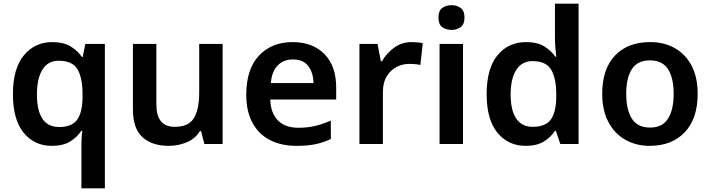

<svg xmlns="http://www.w3.org/2000/svg" viewBox="-20 -780 3849 1040"><path d="M421 11Q421 -8 422 -30.5Q423 -53 426 -71H420Q398 -37 360 -13.5Q322 10 260 10Q166 10 108 -61Q50 -132 50 -270Q50 -409 109.5 -480.5Q169 -552 263 -552Q324 -552 362.5 -528.5Q401 -505 424 -471H428L442 -542H548V240H421ZM301 -92Q369 -92 397.5 -131Q426 -170 427 -251V-271Q427 -359 399.5 -405Q372 -451 298 -451Q239 -451 209.5 -402.5Q180 -354 180 -268Q180 -182 209.5 -137Q239 -92 301 -92Z M1186 -542V0H1087L1069 -70H1063Q1037 -28 991 -9Q945 10 894 10Q803 10 751.5 -37Q700 -84 700 -188V-542H827V-214Q827 -93 926 -93Q1002 -93 1030.5 -140.5Q1059 -188 1059 -278V-542Z M1565 -552Q1674 -552 1737.5 -487Q1801 -422 1801 -306V-241H1444Q1446 -168 1485 -128Q1524 -88 1596 -88Q1647 -88 1688 -98Q1729 -108 1772 -127V-27Q1732 -8 1689 1Q1646 10 1585 10Q1505 10 1444 -20.5Q1383 -51 1348.5 -113Q1314 -175 1314 -267Q1314 -406 1383 -479Q1452 -552 1565 -552ZM1567 -458Q1515 -458 1483.5 -425Q1452 -392 1447 -330H1678Q1677 -386 1650 -422Q1623 -458 1567 -458Z M2209 -552Q2224 -552 2241 -550.5Q2258 -549 2270 -546L2257 -428Q2245 -431 2229.5 -432.5Q2214 -434 2196 -434Q2161 -434 2128.5 -417.5Q2096 -401 2075 -367Q2054 -333 2054 -281V0H1927V-542H2025L2043 -448H2049Q2073 -491 2114.5 -521.5Q2156 -552 2209 -552Z M2426 -752Q2454 -752 2475 -737Q2496 -722 2496 -685Q2496 -648 2475 -633Q2454 -618 2426 -618Q2396 -618 2375.5 -633Q2355 -648 2355 -685Q2355 -722 2375.5 -737Q2396 -752 2426 -752ZM2488 -542V0H2361V-542Z M2827 10Q2733 10 2674.5 -61Q2616 -132 2616 -270Q2616 -410 2675 -481Q2734 -552 2830 -552Q2890 -552 2927.5 -529Q2965 -506 2988 -473H2993Q2991 -489 2988.5 -518.5Q2986 -548 2986 -571V-760H3114V0H3015L2991 -71H2986Q2964 -37 2926 -13.5Q2888 10 2827 10ZM2865 -93Q2935 -93 2963.5 -132.5Q2992 -172 2993 -253V-269Q2993 -356 2965.5 -402.5Q2938 -449 2864 -449Q2807 -449 2776.5 -401.5Q2746 -354 2746 -268Q2746 -182 2776.5 -137.5Q2807 -93 2865 -93Z M3759 -272Q3759 -137 3689 -63.5Q3619 10 3499 10Q3425 10 3367 -23Q3309 -56 3275.5 -119Q3242 -182 3242 -272Q3242 -407 3311.5 -479.5Q3381 -552 3502 -552Q3577 -552 3635 -519.5Q3693 -487 3726 -424.5Q3759 -362 3759 -272ZM3372 -272Q3372 -186 3402.5 -137.5Q3433 -89 3501 -89Q3568 -89 3598.5 -137.5Q3629 -186 3629 -272Q3629 -358 3598.5 -405.5Q3568 -453 3500 -453Q3433 -453 3402.5 -405.5Q3372 -358 3372 -272Z"/></svg>

Font: Noto Sans Canadian Aboriginal SemiBold
Style: Regular
Weight: 600
Designer: Monotype Design Team, Typotheque's Kevin King
Foundry: Monotype Imaging Inc.
Version: Version 2.004; ttfautohint (v1.8.4.7-5d5b)